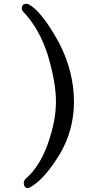

<svg xmlns="http://www.w3.org/2000/svg" viewBox="-20 -817 540 1002"><path d="M124 165Q115 165 109.5 157.5Q104 150 104 140Q104 125 115 115Q189 50 230.5 -69Q272 -188 272 -286Q272 -389 229 -531Q185 -668 102 -755Q94 -763 94 -774Q94 -797 119 -797Q132 -797 161 -772Q221 -718 291 -588Q366 -440 366 -286Q366 -137 291 -11Q222 101 162 144Q134 165 124 165Z"/></svg>

Font: \eiw{I[½ {O¿rH
Style: Bold
Weight: 700
Designer: LXGW / Fontworks Inc.
Foundry: LXGW / Fontworks Inc.
Version: Version 1.320;February 9, 2024